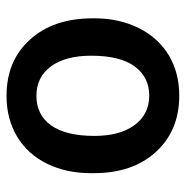

<svg xmlns="http://www.w3.org/2000/svg" viewBox="-10 -568 588 609"><g transform="rotate(90 284.5 -264.0)"><path d="M38.6 -269V-263.2C38.6 -180.7 61 -114.3 106 -64.9C150.4 -15.1 210 9.8 284.7 9.8C333.5 9.8 376.5 -1.5 414.1 -23.9C451.2 -46.4 480 -78.1 500 -119.1C520 -160.2 529.8 -206.5 529.8 -258.8L529.3 -286.6C525.9 -362.3 502 -423.3 457.5 -469.2C413.1 -515.1 355 -538.1 283.7 -538.1C235.4 -538.1 192.9 -526.9 155.8 -504.9C118.7 -482.4 89.8 -450.7 69.3 -409.2C48.8 -367.7 38.6 -320.8 38.6 -269ZM157.2 -258.8C157.2 -319.8 168.5 -366.2 191.4 -397C214.4 -427.7 245.1 -442.9 283.7 -442.9C323.2 -442.9 354.5 -427.2 377.4 -396C400.4 -364.7 411.6 -322.3 411.6 -269C411.6 -209 400.4 -163.1 378.4 -131.8C356 -100.6 324.7 -85 284.7 -85C244.6 -85 213.4 -100.6 190.9 -131.3C168.5 -162.1 157.2 -204.6 157.2 -258.8Z"/></g></svg>

Font: Shabnam FD Medium
Style: Regular
Weight: 500
Foundry: DejaVu fonts team - Redesigned by Saber Rastikerdar - Based on Vazir font
Version: Version 5.00;October 20, 2019;FontCreator 12.0.0.2547 64-bit